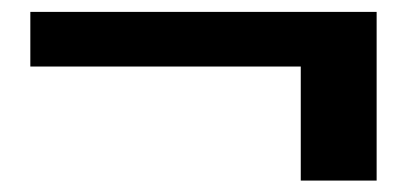

<svg xmlns="http://www.w3.org/2000/svg" viewBox="-20 -360 700 331"><path d="M498.5 -48.7V-245.3H32.3V-339.5H629.3V-48.7Z"/></svg>

Font: Panamera Thin
Style: Regular
Weight: 100
Designer: Bastien Sozeau
Foundry: NBR — Bastien Sozeau
Version: Version 3.003;gftools[0.9.33]